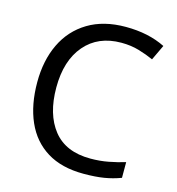

<svg xmlns="http://www.w3.org/2000/svg" viewBox="-109 -818 849 922"><g transform="rotate(15 316.0 -357.0)"><path d="M403 -645Q288 -645 222 -568Q156 -491 156 -357Q156 -224 217.5 -146.5Q279 -69 402 -69Q449 -69 491 -77Q533 -85 573 -97V-19Q533 -4 490.5 3Q448 10 389 10Q280 10 207 -35Q134 -80 97.5 -163Q61 -246 61 -358Q61 -466 100.5 -548.5Q140 -631 217 -677.5Q294 -724 404 -724Q517 -724 601 -682L565 -606Q532 -621 491.5 -633Q451 -645 403 -645Z"/></g></svg>

Font: Noto Sans Bengali UI
Style: Regular
Weight: 400
Designer: Jelle Bosma - Monotype Design Team
Foundry: Monotype Imaging Inc.
Version: Version 2.003; ttfautohint (v1.8.4.7-5d5b)